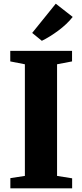

<svg xmlns="http://www.w3.org/2000/svg" viewBox="-20 -1018 446 1038"><path d="M114.5 -67V-670.5L35.5 -686V-743H369.5V-686L288.5 -670.5V-67L370 -54V0H36V-55ZM206 -797.5 154 -840 281.5 -998 373 -926.5Q357.5 -906.5 337.5 -887.8Q317.5 -869 295.2 -852.5Q273 -836 250.5 -822Q228 -808 206.5 -797.5Z"/></svg>

Font: Merriweather 48pt Black
Style: Regular
Weight: 900
Version: Version 2.100